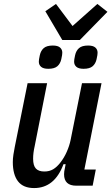

<svg xmlns="http://www.w3.org/2000/svg" viewBox="-20 -942 565 974"><path d="M219 -520 156 -201Q148 -166 148 -137Q148 -102 162 -87Q176 -72 205 -72Q231 -72 250 -83.5Q269 -95 286 -117Q305 -141 318.5 -171.5Q332 -202 338 -231L396 -520H495L408 -82H466L450 0H367Q305 0 305 -58Q305 -65 306 -72.5Q307 -80 309 -88L313 -109H302Q257 12 153 12Q98 12 71.5 -22Q45 -56 45 -120Q45 -137 48 -157.5Q51 -178 55 -197L120 -520ZM296 -739 210 -885 264 -922 348 -810 474 -922 525 -882 385 -739ZM225 -593Q200 -593 188.5 -603Q177 -613 177 -629Q177 -635 178 -641.5Q179 -648 182 -662Q187 -685 202 -698Q217 -711 248 -711Q273 -711 284.5 -701Q296 -691 296 -675Q296 -669 295 -662.5Q294 -656 291 -642Q286 -619 271 -606Q256 -593 225 -593ZM404 -593Q379 -593 367.5 -603Q356 -613 356 -629Q356 -635 357 -641.5Q358 -648 361 -662Q366 -685 381 -698Q396 -711 427 -711Q452 -711 463.5 -701Q475 -691 475 -675Q475 -669 474 -662.5Q473 -656 470 -642Q465 -619 450 -606Q435 -593 404 -593Z"/></svg>

Font: IBM Plex Sans Cond Medm
Style: Italic
Weight: 500
Width: 3
Italic angle: -11°
Designer: Mike Abbink, Paul van der Laan, Pieter van Rosmalen
Foundry: Bold Monday
Version: Version 1.3